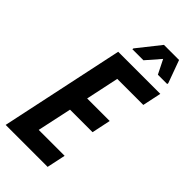

<svg xmlns="http://www.w3.org/2000/svg" viewBox="-273 -945 1006 1006"><g transform="rotate(45 230.0 -441.5)"><path d="M2 0 148 -688H460L438 -584H245L206 -400H373L351 -295H184L143 -104H335L313 0ZM191 -750 192 -757 292 -883H404L450 -757L449 -750H380L341 -828L273 -750Z"/></g></svg>

Font: Saira Condensed SemiBold
Style: Italic
Weight: 600
Width: 3
Italic angle: -12°
Designer: Hector Gatti with collaboration of the Omnibus-Type team
Foundry: Omnibus-Type
Version: Version 1.101